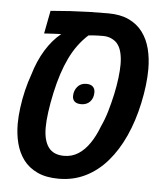

<svg xmlns="http://www.w3.org/2000/svg" viewBox="-49 -684 635 738"><g transform="rotate(5 268.5 -315.0)"><path d="M204.6 9.8Q155.3 9.8 121.6 -6.1Q87.9 -22 67.6 -49.3Q47.4 -76.7 38.3 -112.1Q29.3 -147.5 29.3 -187Q29.3 -215.3 33.7 -249Q38.1 -282.7 46.1 -316.4Q54.2 -350.1 64.9 -379.4Q80.6 -433.1 106.4 -475.3Q132.3 -517.6 166 -544.9Q160.2 -544.9 151.6 -544.4Q143.1 -543.9 133.5 -543.5Q124 -543 115.2 -542.5Q106.4 -542 100.1 -541.5L117.2 -630.4Q156.2 -633.8 192.9 -636Q229.5 -638.2 265.6 -639.2Q301.8 -640.1 338.9 -640.1Q386.2 -640.1 419.2 -624.5Q452.1 -608.9 472.4 -581.5Q492.7 -554.2 502 -517.8Q511.2 -481.4 511.2 -439.9Q511.2 -410.2 507.3 -377.2Q503.4 -344.2 495.6 -307.6Q480.5 -237.3 454.1 -179.2Q427.7 -121.1 391.1 -78.9Q354.5 -36.6 307.6 -13.4Q260.7 9.8 204.6 9.8ZM217.3 -79.6Q248 -79.6 272.5 -95.5Q296.9 -111.3 315.9 -139.4Q335 -167.5 349.1 -205.1Q361.8 -231.9 371.6 -264.9Q381.3 -297.9 388.7 -331.8Q396 -365.7 399.7 -396Q403.3 -426.3 403.3 -448.7Q403.3 -474.6 397.9 -495.6Q392.6 -516.6 380.4 -530.3Q371.1 -540 357.4 -545.9Q343.8 -551.8 326.7 -551.8Q316.9 -551.8 306.4 -551.5Q295.9 -551.3 286.6 -550.5Q277.3 -549.8 270.5 -548.8Q227.1 -509.3 200 -452.6Q172.9 -396 155.8 -317.4Q147 -276.4 142.3 -241.9Q137.7 -207.5 137.7 -182.1Q137.7 -132.3 157 -106Q176.3 -79.6 217.3 -79.6ZM265.6 -283.2Q248.5 -283.2 240.2 -290.8Q231.9 -298.3 231.9 -311.5Q231.9 -332.5 244.6 -347.7Q257.3 -362.8 278.8 -362.8Q295.9 -362.8 304.2 -354.7Q312.5 -346.7 312.5 -333Q312.5 -310.5 299.8 -296.9Q287.1 -283.2 265.6 -283.2Z"/></g></svg>

Font: Open Sans SemiCondensed SemiBold
Style: Italic
Weight: 600
Width: 4
Italic angle: -12°
Designer: Monotype Design Team
Foundry: Monotype Imaging Inc.
Version: Version 3.000